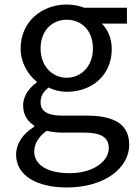

<svg xmlns="http://www.w3.org/2000/svg" viewBox="-20 -577 604 847"><path d="M275 250C443 250 550 163 550 62C550 -28 486 -67 361 -67H254C181 -67 159 -92 159 -126C159 -156 174 -174 194 -191C218 -179 248 -172 274 -172C386 -172 473 -245 473 -361C473 -408 455 -448 429 -473H540V-543H351C332 -551 305 -557 274 -557C165 -557 71 -482 71 -363C71 -298 106 -245 142 -217V-213C113 -193 82 -157 82 -112C82 -69 103 -40 131 -23V-18C80 13 51 58 51 105C51 198 143 250 275 250ZM274 -234C212 -234 159 -284 159 -363C159 -443 211 -490 274 -490C339 -490 390 -443 390 -363C390 -284 337 -234 274 -234ZM288 187C189 187 131 150 131 92C131 61 147 28 186 0C210 6 236 8 256 8H350C422 8 460 26 460 77C460 133 393 187 288 187Z"/></svg>

Font: Noto Sans CJK HK
Style: Regular
Weight: 400
Designer: Ryoko NISHIZUKA 西塚涼子 (kana, bopomofo & ideographs); Paul D. Hunt (Latin, Greek & Cyrillic); Sandoll Communications 산돌커뮤니
Foundry: Adobe
Version: Version 2.004;hotconv 1.0.118;makeotfexe 2.5.65603